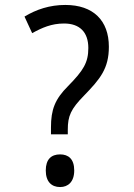

<svg xmlns="http://www.w3.org/2000/svg" viewBox="-20 -744 540 776"><path d="M186 -229V-201H254V-220C254 -275 266 -303 320 -358C385 -425 420 -467 420 -555C420 -661 357 -724 244 -724C181 -724 127 -706 79 -677L110 -610C150 -632 188 -649 239 -649C302 -649 337 -614 337 -550C337 -491 317 -459 255 -396C202 -343 186 -301 186 -229ZM223 12C255 12 280 -9 280 -55C280 -102 256 -120 223 -120C187 -120 165 -100 165 -55C165 -10 188 12 223 12Z"/></svg>

Font: Noto Sans Mono ExtraCondensed
Style: Regular
Weight: 400
Width: 2
Designer: Monotype Design Team
Foundry: Monotype Imaging Inc.
Version: Version 2.014